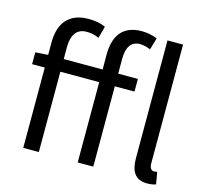

<svg xmlns="http://www.w3.org/2000/svg" viewBox="-115 -940 1158 1083"><g transform="rotate(15 464.0 -398.0)"><path d="M425 -630V-543H198V-613C198 -685 227 -725 283 -725C310 -725 335 -720 356 -709L375 -779C348 -792 314 -798 275 -798C162 -798 107 -729 107 -616V-543L33 -538V-469H107V0H198V-469H425V0H516V-469H631V-543H516V-629C516 -700 542 -736 593 -736C611 -736 631 -731 654 -722L674 -791C649 -802 616 -809 584 -809C475 -809 425 -743 425 -630ZM884 5 872 -65C861 -62 857 -63 852 -63C839 -63 827 -74 827 -102V-796H736V-108C736 -31 764 13 832 13C856 13 871 10 884 5Z"/></g></svg>

Font: Spoqa Han Sans Neo
Style: Regular
Weight: 400
Designer: [Spoqa Han Sans Neo] Dong-huui Kim ___ Younghwa Kang ___ Yujin Lee ___ [Noto Sans] Ryoko NISHIZUKA ____ (kana & ideograp
Foundry: Spoqa (http://www.spoqa-han-sans.com)
Version: Version 1.100;hotconv 1.0.109;makeotfexe 2.5.65596